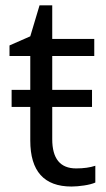

<svg xmlns="http://www.w3.org/2000/svg" viewBox="-20 -679 393 709"><path d="M261.2 -57.1Q302.7 -57.1 332 -66.9V-4.9Q316.4 2 290.5 5.9Q264.6 9.8 244.1 9.8Q91.8 9.8 91.8 -160.2V-284.2H22.9V-347.2H91.8V-472.2H15.1V-511.2L91.8 -544.9L126 -659.2H172.9V-535.2H328.1V-472.2H172.9V-347.2H319.8V-284.2H172.9V-165Q172.9 -57.1 261.2 -57.1Z"/></svg>

Font: Open Sans ACDW
Style: acdw
Weight: 400
Foundry: Ascender Corporation
Version: Version 1.10